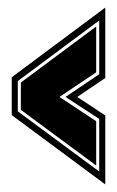

<svg xmlns="http://www.w3.org/2000/svg" viewBox="-20 -568 309 507"><path d="M258 -81 11 -264V-364L258 -548V-362L184 -312L222 -287Q242 -274 258 -263ZM242 -115V-254L153 -312L242 -372V-514L27 -354V-274ZM234 -131 35 -278V-350L234 -498V-377L137 -312L234 -248Z"/></svg>

Font: Alumni Sans Collegiate One
Style: Regular
Weight: 400
Designer: Robert E. Leuschke
Foundry: Robert E. Leuschke
Version: Version 1.100